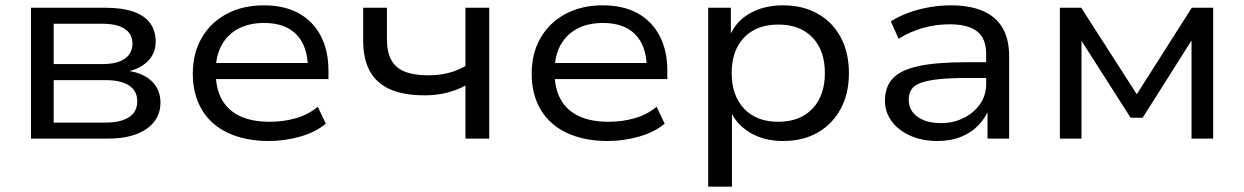

<svg xmlns="http://www.w3.org/2000/svg" viewBox="-20 -519 4659 719"><path d="M96 0V-490H374Q437 -490 479 -475.5Q521 -461 542 -432.5Q563 -404 563 -362Q563 -318 531.5 -288Q500 -258 447 -249L448 -255Q491 -251 520.5 -235Q550 -219 565.5 -193.5Q581 -168 581 -135Q581 -73 529 -36.5Q477 0 384 0ZM181 -60H375Q432 -60 463 -80Q494 -100 494 -140Q494 -179 463 -199Q432 -219 375 -219H181ZM181 -279H364Q418 -279 447 -299Q476 -319 476 -356Q476 -392 447 -411Q418 -430 364 -430H181Z M986 9Q899 9 834.5 -21Q770 -51 736 -108Q702 -165 702 -243Q702 -319 735 -376.5Q768 -434 828 -466.5Q888 -499 968 -499Q1045 -499 1098.5 -469.5Q1152 -440 1181 -385Q1210 -330 1210 -254V-223H768V-283H1153L1133 -266Q1132 -347 1090 -390Q1048 -433 969 -433Q913 -433 872.5 -411.5Q832 -390 810 -350Q788 -310 788 -255V-246Q788 -187 811 -146Q834 -105 879 -84Q924 -63 990 -63Q1041 -63 1087 -76Q1133 -89 1170 -119L1200 -56Q1164 -25 1106 -8Q1048 9 986 9Z M1723 0V-199Q1691 -181 1652.5 -171.5Q1614 -162 1571 -162Q1491 -162 1440 -185Q1389 -208 1364.5 -253.5Q1340 -299 1340 -366V-490H1429V-372Q1429 -324 1445.5 -294Q1462 -264 1496.5 -250.5Q1531 -237 1584 -237Q1624 -237 1658 -245.5Q1692 -254 1723 -272V-490H1812V0Z M2255 9Q2168 9 2103.5 -21Q2039 -51 2005 -108Q1971 -165 1971 -243Q1971 -319 2004 -376.5Q2037 -434 2097 -466.5Q2157 -499 2237 -499Q2314 -499 2367.5 -469.5Q2421 -440 2450 -385Q2479 -330 2479 -254V-223H2037V-283H2422L2402 -266Q2401 -347 2359 -390Q2317 -433 2238 -433Q2182 -433 2141.5 -411.5Q2101 -390 2079 -350Q2057 -310 2057 -255V-246Q2057 -187 2080 -146Q2103 -105 2148 -84Q2193 -63 2259 -63Q2310 -63 2356 -76Q2402 -89 2439 -119L2469 -56Q2433 -25 2375 -8Q2317 9 2255 9Z M2632 180V-490H2717V-379H2711Q2732 -436 2785.5 -467.5Q2839 -499 2912 -499Q2987 -499 3042.5 -467.5Q3098 -436 3128.5 -379Q3159 -322 3159 -245Q3159 -169 3128.5 -112Q3098 -55 3043 -23Q2988 9 2912 9Q2840 9 2787.5 -23Q2735 -55 2714 -108H2721V180ZM2894 -63Q2976 -63 3022.5 -112Q3069 -161 3069 -246Q3069 -330 3022.5 -378.5Q2976 -427 2895 -427Q2813 -427 2766.5 -378.5Q2720 -330 2720 -246Q2720 -161 2766.5 -112Q2813 -63 2894 -63Z M3490 9Q3433 9 3388.5 -11Q3344 -31 3319 -65Q3294 -99 3294 -142Q3294 -194 3323.5 -225.5Q3353 -257 3420 -271.5Q3487 -286 3598 -286H3688V-227H3601Q3538 -227 3496 -222.5Q3454 -218 3429 -209Q3404 -200 3393.5 -184.5Q3383 -169 3383 -146Q3383 -105 3416 -81.5Q3449 -58 3504 -58Q3551 -58 3589.5 -77.5Q3628 -97 3650.5 -130Q3673 -163 3673 -204V-317Q3673 -375 3639 -401.5Q3605 -428 3536 -428Q3486 -428 3438.5 -415Q3391 -402 3345 -374L3316 -439Q3346 -458 3383 -471.5Q3420 -485 3460.5 -492Q3501 -499 3541 -499Q3611 -499 3659.5 -478.5Q3708 -458 3733.5 -416Q3759 -374 3759 -308V0H3678V-112H3684Q3670 -77 3643.5 -49.5Q3617 -22 3578.5 -6.5Q3540 9 3490 9Z M3949 0V-490H4029L4237 -166L4443 -490H4523V0H4442V-388H4455L4259 -78H4214L4016 -388H4030V0Z"/></svg>

Font: Nunito Sans 10pt SemiExpanded
Style: Regular
Weight: 400
Width: 6
Designer: Vernon Adams
Foundry: Vernon Adams
Version: Version 3.101;gftools[0.9.27]